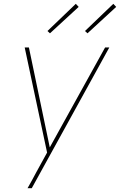

<svg xmlns="http://www.w3.org/2000/svg" viewBox="-20 -768 640 1003"><path d="M124 215Q136 194 147.5 173Q159 152 170 131L226 29L109 -520H131L240 2L529 -520H551L146 215ZM437 -594 424 -606 572 -748 587 -732ZM241 -594 228 -606 376 -748 391 -732Z"/></svg>

Font: Iosevka Aile Thin Oblique
Style: Regular
Weight: 100
Italic angle: -9°
Designer: Belleve Invis
Foundry: Belleve Invis
Version: Version 31.1.0; ttfautohint (v1.8.4)